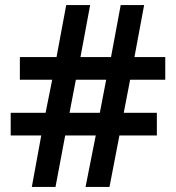

<svg xmlns="http://www.w3.org/2000/svg" viewBox="-20 -734 692 754"><path d="M491 -421H629V-510H508L546 -714H454L416 -510H296L334 -714H240L202 -510H58V-421H185L159 -291H22V-202H142L105 0H198L236 -202H356L316 0H410L449 -202H596V-291H466ZM253 -291 278 -421H397L372 -291Z"/></svg>

Font: Noto Sans Lao SemiBold
Style: Regular
Weight: 600
Designer: Monotype Design Team
Foundry: Monotype Imaging Inc.
Version: Version 2.003